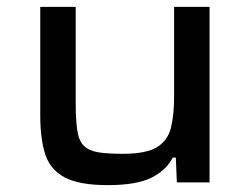

<svg xmlns="http://www.w3.org/2000/svg" viewBox="-20 -530 724 558"><path d="M293 8Q209 8 167 -15Q125 -38 111 -83Q97 -128 97 -195V-510H200V-233Q200 -182 204.5 -151.5Q209 -121 223.5 -106.5Q238 -92 265 -87.5Q292 -83 337 -83Q405 -83 436.5 -102.5Q468 -122 477 -159.5Q486 -197 486 -249V-510H589V0H494L491 -72H482Q463 -35 420 -13.5Q377 8 293 8Z"/></svg>

Font: Saira Expanded Medium
Style: Regular
Weight: 500
Width: 7
Designer: Hector Gatti with collaboration of the Omnibus-Type team
Foundry: Omnibus-Type
Version: Version 1.100; ttfautohint (v1.8.3)